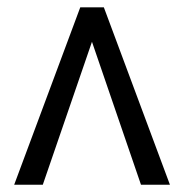

<svg xmlns="http://www.w3.org/2000/svg" viewBox="-20 -508 506 528"><path d="M19 0H97.7L232.9 -393.1L367.7 0H447.3L265.6 -487.8H200.7Z"/></svg>

Font: HK Grotesk
Style: Regular
Weight: 400
Designer: Alfredo Marco Pradil and Stefan Peev
Foundry: Hanken Design Co.
Version: Version 1.045;PS 001.045;hotconv 1.0.88;makeotf.lib2.5.64775